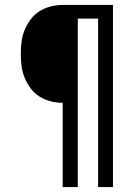

<svg xmlns="http://www.w3.org/2000/svg" viewBox="-20 -755 540 775"><path d="M233 0V-340Q209 -340 185 -346Q161 -352 140 -365Q119 -378 104 -398Q89 -418 79.5 -441Q70 -464 67 -488.5Q64 -513 64 -537Q64 -562 67 -586.5Q70 -611 79.5 -634Q89 -657 104 -677Q119 -697 140 -710Q161 -723 185 -729Q209 -735 233 -735H436V0H376V-680H294V0Z"/></svg>

Font: Iosevka SS04 Light
Style: Regular
Weight: 300
Monospace: yes
Designer: Belleve Invis
Foundry: Belleve Invis
Version: Version 19.0.0; ttfautohint (v1.8.4)